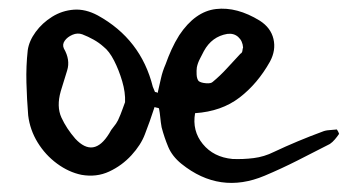

<svg xmlns="http://www.w3.org/2000/svg" viewBox="-20 -409 820 436"><path d="M581 -10Q479 33 392 -37Q371 -54 362 -75.5Q353 -97 347 -120Q345 -131 344 -142Q343 -153 341 -163Q339 -164 336 -164.5Q333 -165 331 -166Q320 -132 309 -104Q300 -80 278.5 -56.5Q257 -33 228 -19.5Q199 -6 165 -12Q136 -18 109.5 -37.5Q83 -57 65.5 -85.5Q48 -114 44 -147Q41 -184 40 -221.5Q39 -259 43 -295Q46 -316 61 -336.5Q76 -357 98.5 -371Q121 -385 147.5 -387Q174 -389 202 -374Q300 -320 327 -212Q328 -209 329.5 -206Q331 -203 332 -200Q332 -200 333.5 -200Q335 -200 338 -198Q342 -215 345.5 -231Q349 -247 356 -263Q362 -280 369.5 -296.5Q377 -313 387 -329Q423 -383 470.5 -388.5Q518 -394 570 -362Q595 -346 601 -320.5Q607 -295 593 -269Q565 -219 524 -187.5Q483 -156 423 -152Q416 -112 440.5 -82Q465 -52 508 -48Q532 -47 556 -50Q580 -53 602 -64Q655 -89 712 -110Q719 -113 728 -113.5Q737 -114 745 -115Q749 -109 750 -105Q746 -99 740.5 -92.5Q735 -86 729 -82Q692 -63 655.5 -44.5Q619 -26 581 -10ZM463 -223Q480 -237 495.5 -254Q511 -271 526 -287Q530 -289 530.5 -294Q531 -299 532 -301Q531 -316 521 -325Q511 -334 496 -332Q461 -326 443 -293Q439 -285 434 -275.5Q429 -266 427 -256Q426 -249 426.5 -239.5Q427 -230 431 -225Q436 -221 447.5 -220Q459 -219 463 -223ZM151 -94Q193 -49 228 -106Q232 -114 238 -121Q244 -128 248 -136Q254 -149 258 -160.5Q262 -172 264 -177Q265 -199 257.5 -224.5Q250 -250 239 -271.5Q228 -293 215 -303Q205 -312 192.5 -319Q180 -326 167 -331Q156 -335 144.5 -330Q133 -325 127 -316.5Q121 -308 125 -299Q140 -273 132.5 -249Q125 -225 118 -202Q108 -167 119.5 -142Q131 -117 151 -94Z"/></svg>

Font: Mynerve
Style: Regular
Weight: 400
Designer: Carolina Short
Foundry: Carolina Short
Version: Version 1.000; ttfautohint (v1.8.4.7-5d5b)